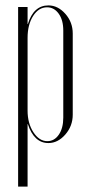

<svg xmlns="http://www.w3.org/2000/svg" viewBox="-20 -522 328 710"><path d="M47 168V-496H82V-433H83Q104 -502 159 -502Q194 -502 221.5 -471Q249 -440 249 -398V-98Q249 -56 221.5 -24.5Q194 7 159 7Q106 7 83 -63H82V168ZM82 -113Q82 -66 103.5 -33Q125 0 155 0Q181 0 197.5 -24Q214 -48 214 -87V-409Q214 -448 197 -471.5Q180 -495 154 -495Q123 -495 102.5 -463Q82 -431 82 -382Z"/></svg>

Font: Moniqa ExtLt Narrow Display
Style: Regular
Weight: 200
Width: 4
Designer: Rajesh Rajput
Foundry: Rajesh Rajput
Version: Version 1.000